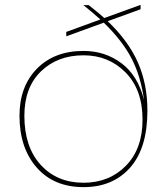

<svg xmlns="http://www.w3.org/2000/svg" viewBox="-20 -761 685 788"><path d="M252 -630 392 -681Q354 -715 322 -740H344Q390 -704 408 -687L557 -741V-723L422 -674Q507 -593 546 -504.5Q585 -416 585 -307Q585 -153 514 -73Q443 7 323 7Q201 7 130.5 -73.5Q60 -154 60 -286Q60 -406 131.5 -479Q203 -552 323 -552Q411 -552 478.5 -501.5Q546 -451 571 -351Q558 -447 520.5 -520Q483 -593 406 -668L252 -612ZM80 -286Q80 -158 147 -84.5Q214 -11 323 -11Q428 -11 496.5 -80.5Q565 -150 565 -270Q565 -393 495.5 -463.5Q426 -534 323 -534Q216 -534 148 -468Q80 -402 80 -286Z"/></svg>

Font: Poppins Thin
Style: Regular
Weight: 250
Designer: Ninad Kale (Devanagari), Jonny Pinhorn (Latin)
Foundry: Indian Type Foundry
Version: Version 3.200;PS 1.000;hotconv 16.6.54;makeotf.lib2.5.65590